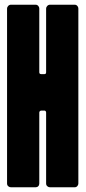

<svg xmlns="http://www.w3.org/2000/svg" viewBox="-20 -796 364 816"><path d="M27 -776H131Q138 -776 142.5 -771Q147 -766 147 -760V-489Q147 -481 155 -481H169Q176 -481 176 -489V-760Q176 -766 181 -771Q186 -776 193 -776H297Q304 -776 308.5 -771Q313 -766 313 -760V-16Q313 -10 308.5 -5Q304 0 297 0H193Q186 0 181 -4.5Q176 -9 176 -16V-318Q176 -321 174 -323.5Q172 -326 169 -326H155Q152 -326 149.5 -323.5Q147 -321 147 -318V-16Q147 -9 142.5 -4.5Q138 0 131 0H27Q20 0 15 -4.5Q10 -9 10 -16V-760Q10 -766 15 -771Q20 -776 27 -776Z"/></svg>

Font: Grith.
Style: Regular
Weight: 400
Designer: Yosi Nasution
Version: Version 1.000;hotconv 1.0.109;makeotfexe 2.5.65596